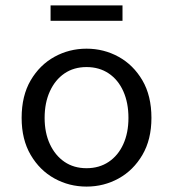

<svg xmlns="http://www.w3.org/2000/svg" viewBox="-20 -678 640 710"><path d="M300 12Q236 12 181.5 -18Q127 -48 93.5 -105Q60 -162 60 -242Q60 -324 93.5 -381Q127 -438 181.5 -468Q236 -498 300 -498Q364 -498 418.5 -468Q473 -438 506.5 -381Q540 -324 540 -242Q540 -162 506.5 -105Q473 -48 418.5 -18Q364 12 300 12ZM300 -56Q347 -56 382 -79.5Q417 -103 436 -145Q455 -187 455 -242Q455 -298 436 -340.5Q417 -383 382 -406.5Q347 -430 300 -430Q253 -430 218.5 -406.5Q184 -383 164.5 -340.5Q145 -298 145 -242Q145 -187 164.5 -145Q184 -103 218.5 -79.5Q253 -56 300 -56ZM167 -601V-658H433V-601Z"/></svg>

Font: Source Code Pro
Style: Regular
Weight: 400
Monospace: yes
Designer: Paul D. Hunt, Teo Tuominen
Foundry: Adobe Systems Incorporated
Version: Version 1.018;hotconv 1.0.116;makeotfexe 2.5.65601